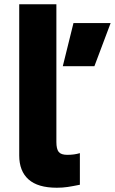

<svg xmlns="http://www.w3.org/2000/svg" viewBox="-20 -866 538 899"><path d="M70 0ZM70 -138V-846H244V-201Q244 -168 255 -154.5Q266 -141 295 -141Q328 -141 354 -149V-1Q320 6 296.5 9.5Q273 13 246 13Q157 13 113.5 -26Q70 -65 70 -138ZM324 -758H498L422 -556H274Z"/></svg>

Font: Biryani Heavy
Style: Regular
Weight: 900
Designer: Dan Reynolds and Mathieu Réguer
Foundry: Dan Reynolds and Mathieu Réguer
Version: Version 1.003; ttfautohint (v1.1) -l 5 -r 5 -G 72 -x 0 -D la